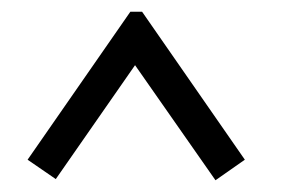

<svg xmlns="http://www.w3.org/2000/svg" viewBox="-20 -635 494 327"><path d="M397 -363 347 -328 210 -524 75 -330 27 -363 202 -615H222Z"/></svg>

Font: Bellota
Style: Regular
Weight: 400
Designer: Kemie Guaida
Foundry: Kemie Guaida
Version: Version 1.000;PS 002.000;hotconv 1.0.70;makeotf.lib2.5.58329